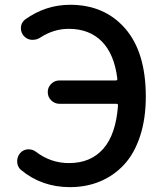

<svg xmlns="http://www.w3.org/2000/svg" viewBox="-20 -770 686 803"><path d="M147.5 -612.3Q133.8 -603.5 117.2 -603.5Q114.3 -603.5 111.3 -603.5Q91.8 -605.5 79.1 -620.1Q67.4 -633.8 67.4 -652.3Q67.4 -674.8 85 -688.5Q170.9 -750 273.4 -750Q417 -750 503.4 -650.9Q589.8 -551.8 589.8 -366.2Q589.8 -273.4 565.9 -200.7Q542 -127.9 499 -81.5Q456.1 -35.2 398.4 -11.2Q340.8 12.7 272.5 12.7Q154.3 12.7 67.4 -59.6Q51.8 -73.2 51.8 -95.7Q51.8 -115.2 64.5 -129.9Q76.2 -143.6 95.7 -145.5Q97.7 -145.5 99.6 -145.5Q117.2 -145.5 130.9 -134.8Q192.4 -87.9 268.6 -87.9Q359.4 -87.9 412.1 -147.9Q464.8 -208 473.6 -329.1Q473.6 -335.9 466.8 -335.9H228.5Q209 -335.9 194.3 -350.1Q179.7 -364.3 179.7 -384.8Q179.7 -405.3 194.3 -419.4Q209 -433.6 228.5 -433.6H464.8Q471.7 -433.6 470.7 -441.4Q458 -543.9 405.8 -596.7Q353.5 -649.4 267.6 -649.4Q204.1 -649.4 147.5 -612.3Z"/></svg>

Font: Gen Jyuu Gothic P Medium
Style: Regular
Weight: 500
Designer: [Source Han Sans]
Ryoko NISHIZUKA  (kana & ideographs); Paul D. Hunt (Latin, Greek & Cyrillic); Wenlong ZHANG  (bopomofo
Version: Version 1.002.20150607